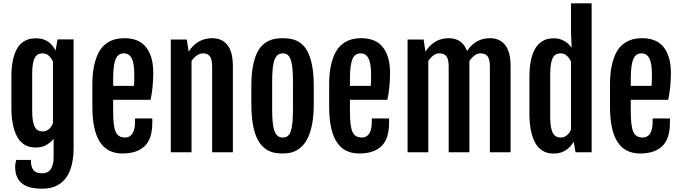

<svg xmlns="http://www.w3.org/2000/svg" viewBox="-20 -908 4062 1145"><path d="M164.1 45.9H76.7C74.4 53.7 72.8 61 71.8 67.9C70.8 74.7 70.3 80.4 70.3 85C70.3 111.3 74.5 133.1 83 150.1C91.5 167.2 103 180.7 117.7 190.7C132.3 200.6 149.4 207.5 168.9 211.4C188.5 215.3 209.3 217.3 231.4 217.3C264.3 217.3 292.6 211.6 316.2 200.2C339.8 188.8 359.2 172.4 374.5 151.1C389.8 129.8 401 104.1 408.2 74C415.4 43.9 418.9 10.1 418.9 -27.3V-672.9H322.8L311.5 -606.4C307 -615.2 301.4 -624 294.9 -632.8C288.4 -641.6 280.5 -649.5 271.2 -656.5C262 -663.5 251.1 -669.1 238.5 -673.3C226 -677.6 211.6 -679.7 195.3 -679.7C187.2 -679.7 177.9 -679 167.5 -677.7C157.1 -676.4 146.4 -673.3 135.5 -668.2C124.6 -663.2 113.9 -655.8 103.3 -646C92.7 -636.2 83.3 -622.7 75.2 -605.5C67.1 -588.2 60.5 -566.8 55.4 -541.3C50.4 -515.7 47.9 -484.7 47.9 -448.2V-271.5C47.9 -233.4 50.4 -200.9 55.4 -174.1C60.5 -147.2 67.1 -124.8 75.2 -106.9C83.3 -89 92.6 -74.8 103 -64.2C113.4 -53.6 124 -45.7 134.8 -40.5C145.5 -35.3 155.9 -32 166 -30.5C176.1 -29.1 184.9 -28.3 192.4 -28.3C218.1 -28.3 239.7 -33.4 257.1 -43.7C274.5 -54 288.7 -66.2 299.8 -80.6V25.4C299.8 45.9 297.9 62.7 293.9 75.7C290 88.7 284.9 98.9 278.6 106.2C272.2 113.5 264.8 118.6 256.3 121.3C247.9 124.1 239.1 125.5 230 125.5C207.5 125.5 190.9 119.5 180.2 107.4C169.4 95.4 164.1 74.9 164.1 45.9ZM234.4 -124C225.3 -124 216.9 -125.7 209.2 -129.2C201.6 -132.6 195 -138.8 189.5 -147.9C183.9 -157.1 179.6 -169.6 176.5 -185.5C173.4 -201.5 171.9 -222 171.9 -247.1V-468.3C171.9 -493.3 173.4 -513.8 176.5 -529.5C179.6 -545.3 183.9 -557.7 189.5 -566.7C195 -575.6 201.5 -581.7 209 -585C216.5 -588.2 224.8 -589.8 233.9 -589.8C248.5 -589.8 261 -585 271.2 -575.4C281.5 -565.8 289.7 -554.2 295.9 -540.5V-172.9C293.3 -166.7 290.1 -160.6 286.4 -154.8C282.6 -148.9 278.2 -143.7 273.2 -139.2C268.1 -134.6 262.5 -130.9 256.1 -128.2C249.8 -125.4 242.5 -124 234.4 -124Z M710.4 7.3C768.1 7.3 812.1 -7.2 842.5 -36.4C873 -65.5 888.2 -112 888.2 -175.8V-201.7H785.2V-180.7C785.2 -163.1 783.5 -148.4 780.3 -136.5C777 -124.6 772.7 -115.1 767.3 -107.9C762 -100.7 755.7 -95.6 748.5 -92.5C741.4 -89.4 734 -87.9 726.6 -87.9C712.6 -87.9 700.9 -90.6 691.7 -95.9C682.4 -101.3 675 -110.1 669.7 -122.3C664.3 -134.5 660.5 -150.6 658.2 -170.7C655.9 -190.7 654.8 -215.3 654.8 -244.6V-313H877.9C880.2 -323.7 882.4 -335.4 884.5 -348.1C886.6 -360.8 888.3 -373.9 889.6 -387.5C891 -401 892 -414.7 892.8 -428.7C893.6 -442.7 894 -456.5 894 -470.2C894 -510.6 889.4 -544.3 880.1 -571.3C870.8 -598.3 858.4 -619.9 842.8 -636C827.1 -652.1 809.1 -663.5 788.6 -670.2C768.1 -676.8 746.7 -680.2 724.6 -680.2C712.6 -680.2 699.5 -679.3 685.3 -677.5C671.1 -675.7 656.9 -671.6 642.6 -665.3C628.3 -658.9 614.3 -649.7 600.8 -637.7C587.3 -625.7 575.4 -609.3 565.2 -588.6C554.9 -568 546.6 -542.4 540.3 -512C533.9 -481.5 530.8 -445 530.8 -402.3V-275.4C530.8 -225.3 534.7 -182.4 542.5 -146.7C550.3 -111.1 561.8 -81.9 577.1 -59.1C592.4 -36.3 611.2 -19.5 633.5 -8.8C655.8 2 681.5 7.3 710.4 7.3ZM778.8 -396H654.8V-437C654.8 -466 656.1 -490.2 658.7 -509.8C661.3 -529.3 665.2 -545 670.4 -556.9C675.6 -568.8 682.3 -577.2 690.4 -582.3C698.6 -587.3 708 -589.8 718.8 -589.8C739.3 -589.8 754.7 -580.1 765.1 -560.5C775.6 -541 780.8 -509.1 780.8 -464.8V-448.5C780.8 -442.1 780.7 -435.7 780.5 -429.2C780.4 -422.7 780.1 -416.4 779.8 -410.4C779.5 -404.4 779.1 -399.6 778.8 -396Z M998.5 -672.4V0H1122.1V-543.9C1131.5 -558.3 1142.3 -569.5 1154.5 -577.6C1166.7 -585.8 1179 -589.8 1191.4 -589.8C1209 -589.8 1222.3 -584.1 1231.4 -572.5C1240.6 -561 1245.1 -540.4 1245.1 -510.7V0H1368.7V-515.1C1368.7 -570.1 1358 -611.4 1336.7 -638.9C1315.3 -666.4 1285 -680.2 1245.6 -680.2C1233.2 -680.2 1220.8 -678.9 1208.3 -676.3C1195.7 -673.7 1183.4 -669.3 1171.4 -663.1C1159.3 -656.9 1147.7 -648.7 1136.5 -638.4C1125.2 -628.2 1114.7 -615.4 1105 -600.1V-600.6L1093.8 -672.4Z M1666 7.3C1679 7.3 1692.6 6.1 1706.8 3.7C1720.9 1.2 1734.9 -3.7 1748.5 -11.2C1762.2 -18.7 1775.2 -29.2 1787.6 -42.7C1800 -56.2 1810.9 -73.9 1820.3 -95.7C1829.8 -117.5 1837.2 -144.2 1842.8 -175.8C1848.3 -207.4 1851.1 -245 1851.1 -288.6V-394C1851.1 -438 1848.4 -475.7 1843 -507.1C1837.6 -538.5 1830.3 -564.8 1821 -585.9C1811.8 -607.1 1801 -623.9 1788.8 -636.5C1776.6 -649 1763.7 -658.4 1750 -664.8C1736.3 -671.1 1722.3 -675.3 1708 -677.2C1693.7 -679.2 1679.9 -680.2 1666.5 -680.2C1652.5 -680.2 1638.2 -679.1 1623.5 -677C1608.9 -674.9 1594.6 -670.5 1580.8 -663.8C1567 -657.1 1553.9 -647.5 1541.5 -635C1529.1 -622.5 1518.3 -605.6 1509 -584.5C1499.8 -563.3 1492.4 -537.2 1487.1 -506.1C1481.7 -475 1479 -437.7 1479 -394V-288.6C1479 -244.3 1481.6 -206.2 1486.8 -174.3C1492 -142.4 1499.2 -115.6 1508.3 -93.8C1517.4 -71.9 1528.1 -54.4 1540.3 -41C1552.5 -27.7 1565.5 -17.4 1579.3 -10.3C1593.2 -3.1 1607.5 1.6 1622.3 3.9C1637.1 6.2 1651.7 7.3 1666 7.3ZM1667 -87.9C1655.3 -87.9 1645.4 -90.7 1637.5 -96.4C1629.5 -102.1 1622.9 -111.5 1617.7 -124.5C1612.5 -137.5 1608.7 -154.7 1606.4 -176C1604.2 -197.3 1603 -223.8 1603 -255.4V-420.9C1603 -452.5 1604.2 -479 1606.4 -500.5C1608.7 -522 1612.5 -539.3 1617.7 -552.5C1622.9 -565.7 1629.5 -575.2 1637.5 -581.1C1645.4 -586.9 1655.3 -589.8 1667 -589.8C1678.1 -589.8 1687.4 -586.9 1695.1 -581.1C1702.7 -575.2 1708.9 -565.7 1713.6 -552.5C1718.3 -539.3 1721.8 -522 1723.9 -500.5C1726 -479 1727.1 -452.5 1727.1 -420.9V-255.4C1727.1 -223.8 1726 -197.3 1723.9 -176C1721.8 -154.7 1718.3 -137.5 1713.6 -124.5C1708.9 -111.5 1702.7 -102.1 1695.1 -96.4C1687.4 -90.7 1678.1 -87.9 1667 -87.9Z M2122.6 7.3C2180.2 7.3 2224.2 -7.2 2254.6 -36.4C2285.1 -65.5 2300.3 -112 2300.3 -175.8V-201.7H2197.3V-180.7C2197.3 -163.1 2195.6 -148.4 2192.4 -136.5C2189.1 -124.6 2184.8 -115.1 2179.4 -107.9C2174.1 -100.7 2167.8 -95.6 2160.6 -92.5C2153.5 -89.4 2146.2 -87.9 2138.7 -87.9C2124.7 -87.9 2113 -90.6 2103.8 -95.9C2094.5 -101.3 2087.2 -110.1 2081.8 -122.3C2076.4 -134.5 2072.6 -150.6 2070.3 -170.7C2068 -190.7 2066.9 -215.3 2066.9 -244.6V-313H2290C2292.3 -323.7 2294.5 -335.4 2296.6 -348.1C2298.7 -360.8 2300.5 -373.9 2301.8 -387.5C2303.1 -401 2304.1 -414.7 2304.9 -428.7C2305.7 -442.7 2306.2 -456.5 2306.2 -470.2C2306.2 -510.6 2301.5 -544.3 2292.2 -571.3C2283 -598.3 2270.5 -619.9 2254.9 -636C2239.3 -652.1 2221.2 -663.5 2200.7 -670.2C2180.2 -676.8 2158.9 -680.2 2136.7 -680.2C2124.7 -680.2 2111.6 -679.3 2097.4 -677.5C2083.3 -675.7 2069 -671.6 2054.7 -665.3C2040.4 -658.9 2026.4 -649.7 2012.9 -637.7C1999.4 -625.7 1987.5 -609.3 1977.3 -588.6C1967 -568 1958.7 -542.4 1952.4 -512C1946 -481.5 1942.9 -445 1942.9 -402.3V-275.4C1942.9 -225.3 1946.8 -182.4 1954.6 -146.7C1962.4 -111.1 1974 -81.9 1989.3 -59.1C2004.6 -36.3 2023.4 -19.5 2045.7 -8.8C2068 2 2093.6 7.3 2122.6 7.3ZM2190.9 -396H2066.9V-437C2066.9 -466 2068.2 -490.2 2070.8 -509.8C2073.4 -529.3 2077.3 -545 2082.5 -556.9C2087.7 -568.8 2094.4 -577.2 2102.5 -582.3C2110.7 -587.3 2120.1 -589.8 2130.9 -589.8C2151.4 -589.8 2166.8 -580.1 2177.2 -560.5C2187.7 -541 2192.9 -509.1 2192.9 -464.8V-448.5C2192.9 -442.1 2192.8 -435.7 2192.6 -429.2C2192.5 -422.7 2192.2 -416.4 2191.9 -410.4C2191.6 -404.4 2191.2 -399.6 2190.9 -396Z M2410.6 -672.4V0H2534.2V-543.9C2543.3 -558.3 2553.5 -569.5 2564.9 -577.6C2576.3 -585.8 2587.6 -589.8 2598.6 -589.8C2608.7 -589.8 2617.4 -588.5 2624.5 -585.7C2631.7 -582.9 2637.5 -578.5 2642.1 -572.3C2646.6 -566.1 2650.1 -557.9 2652.3 -547.9C2654.6 -537.8 2655.8 -525.4 2655.8 -510.7V0H2779.3V-525.4V-534.2C2779.3 -537.1 2779.1 -540 2778.8 -543C2788.2 -557.6 2798.7 -569.1 2810.1 -577.4C2821.5 -585.7 2832.8 -589.8 2844.2 -589.8C2854.3 -589.8 2863 -588.5 2870.1 -585.7C2877.3 -582.9 2883.1 -578.5 2887.7 -572.3C2892.3 -566.1 2895.7 -557.9 2897.9 -547.9C2900.2 -537.8 2901.4 -525.4 2901.4 -510.7V0H3024.9V-515.1C3024.9 -570.1 3014.2 -611.4 2992.9 -638.9C2971.6 -666.4 2941.4 -680.2 2902.3 -680.2C2890 -680.2 2877.8 -679 2865.7 -676.5C2853.7 -674.1 2841.8 -669.9 2830.1 -664.1C2818.4 -658.2 2807 -650.4 2796.1 -640.6C2785.2 -630.9 2774.9 -618.7 2765.1 -604C2755.7 -629.4 2741.9 -648.4 2723.6 -661.1C2705.4 -673.8 2683.1 -680.2 2656.7 -680.2C2644.4 -680.2 2631.9 -678.9 2619.4 -676.3C2606.9 -673.7 2594.6 -669.3 2582.8 -663.1C2570.9 -656.9 2559.4 -648.7 2548.3 -638.4C2537.3 -628.2 2526.9 -615.4 2517.1 -600.1V-600.6L2506.3 -672.4Z M3281.7 7.8C3297.4 7.8 3311.4 5.9 3323.7 2C3336.1 -2 3347.2 -7.2 3356.9 -13.9C3366.7 -20.6 3375.2 -28.2 3382.3 -36.6C3389.5 -45.1 3395.8 -53.7 3401.4 -62.5L3412.1 0H3508.3V-888.2H3385.3V-709L3389.2 -624L3388.7 -623.5C3384.1 -630.4 3378.4 -637.1 3371.6 -643.8C3364.7 -650.5 3356.9 -656.5 3348.1 -661.9C3339.4 -667.2 3329.6 -671.5 3318.8 -674.8C3308.1 -678.1 3296.7 -679.7 3284.7 -679.7C3278.2 -679.7 3269.9 -679.2 3260 -678.2C3250.1 -677.2 3239.7 -674.5 3228.8 -669.9C3217.9 -665.4 3206.9 -658.3 3196 -648.7C3185.1 -639.1 3175.3 -625.7 3166.5 -608.6C3157.7 -591.6 3150.6 -570 3145.3 -543.9C3139.9 -517.9 3137.2 -486 3137.2 -448.2V-234.9C3137.2 -196.8 3139.7 -164.4 3144.8 -137.7C3149.8 -111 3156.4 -88.6 3164.6 -70.6C3172.7 -52.5 3182 -38.2 3192.4 -27.8C3202.8 -17.4 3213.4 -9.6 3224.1 -4.4C3234.9 0.8 3245.3 4.2 3255.4 5.6C3265.5 7.1 3274.3 7.8 3281.7 7.8ZM3323.7 -87.9C3314.6 -87.9 3306.2 -89.6 3298.6 -93C3290.9 -96.4 3284.3 -102.6 3278.8 -111.6C3273.3 -120.5 3269 -133 3265.9 -148.9C3262.8 -164.9 3261.2 -185.4 3261.2 -210.4V-468.3C3261.2 -493.3 3262.8 -513.8 3265.9 -529.5C3269 -545.3 3273.3 -557.7 3278.8 -566.7C3284.3 -575.6 3290.9 -581.7 3298.3 -585C3305.8 -588.2 3314.1 -589.8 3323.2 -589.8C3337.9 -589.8 3350.3 -585 3360.6 -575.4C3370.8 -565.8 3379.1 -554.2 3385.3 -540.5V-136.2C3382.6 -130 3379.5 -124 3375.7 -118.2C3372 -112.3 3367.6 -107.2 3362.5 -102.8C3357.5 -98.4 3351.8 -94.8 3345.5 -92C3339.1 -89.3 3331.9 -87.9 3323.7 -87.9Z M3797.4 7.3C3855 7.3 3899 -7.2 3929.4 -36.4C3959.9 -65.5 3975.1 -112 3975.1 -175.8V-201.7H3872.1V-180.7C3872.1 -163.1 3870.4 -148.4 3867.2 -136.5C3863.9 -124.6 3859.6 -115.1 3854.2 -107.9C3848.9 -100.7 3842.6 -95.6 3835.4 -92.5C3828.3 -89.4 3821 -87.9 3813.5 -87.9C3799.5 -87.9 3787.8 -90.6 3778.6 -95.9C3769.3 -101.3 3762 -110.1 3756.6 -122.3C3751.2 -134.5 3747.4 -150.6 3745.1 -170.7C3742.8 -190.7 3741.7 -215.3 3741.7 -244.6V-313H3964.8C3967.1 -323.7 3969.3 -335.4 3971.4 -348.1C3973.6 -360.8 3975.3 -373.9 3976.6 -387.5C3977.9 -401 3978.9 -414.7 3979.7 -428.7C3980.6 -442.7 3981 -456.5 3981 -470.2C3981 -510.6 3976.3 -544.3 3967 -571.3C3957.8 -598.3 3945.3 -619.9 3929.7 -636C3914.1 -652.1 3896 -663.5 3875.5 -670.2C3855 -676.8 3833.7 -680.2 3811.5 -680.2C3799.5 -680.2 3786.4 -679.3 3772.2 -677.5C3758.1 -675.7 3743.8 -671.6 3729.5 -665.3C3715.2 -658.9 3701.3 -649.7 3687.7 -637.7C3674.2 -625.7 3662.4 -609.3 3652.1 -588.6C3641.8 -568 3633.5 -542.4 3627.2 -512C3620.8 -481.5 3617.7 -445 3617.7 -402.3V-275.4C3617.7 -225.3 3621.6 -182.4 3629.4 -146.7C3637.2 -111.1 3648.8 -81.9 3664.1 -59.1C3679.4 -36.3 3698.2 -19.5 3720.5 -8.8C3742.8 2 3768.4 7.3 3797.4 7.3ZM3865.7 -396H3741.7V-437C3741.7 -466 3743 -490.2 3745.6 -509.8C3748.2 -529.3 3752.1 -545 3757.3 -556.9C3762.5 -568.8 3769.2 -577.2 3777.3 -582.3C3785.5 -587.3 3794.9 -589.8 3805.7 -589.8C3826.2 -589.8 3841.6 -580.1 3852.1 -560.5C3862.5 -541 3867.7 -509.1 3867.7 -464.8V-448.5C3867.7 -442.1 3867.6 -435.7 3867.4 -429.2C3867.3 -422.7 3867 -416.4 3866.7 -410.4C3866.4 -404.4 3866 -399.6 3865.7 -396Z"/></svg>

Font: Fjalla One
Style: Regular
Weight: 400
Designer: Irina Smirnova
Foundry: Irina Smirnova
Version: Version 1.001